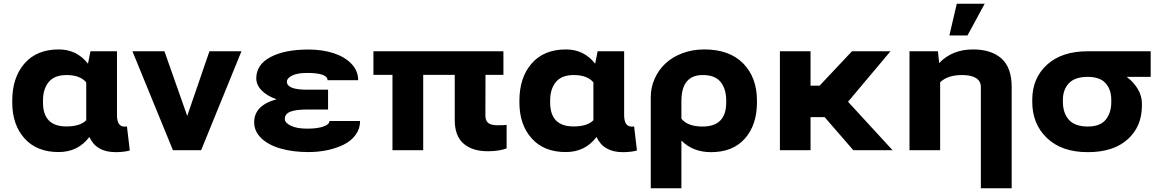

<svg xmlns="http://www.w3.org/2000/svg" viewBox="-20 -802 6175 1025"><path d="M45.4 -254.9V-265.1Q45.4 -387.7 110.6 -462.9Q175.8 -538.1 293.9 -538.1Q390.1 -538.1 449.7 -461.9L462.9 -528.3H604.5V-187.5Q604.5 -126 645 -126Q654.3 -126 657.7 -127.4L672.9 1.5Q640.6 10.3 597.2 10.3Q494.1 10.3 457 -70.8Q396.5 9.8 293 9.8Q176.3 9.8 110.8 -63.2Q45.4 -136.2 45.4 -254.9ZM209.5 -265.1V-254.9Q209.5 -127 334.5 -127Q408.2 -127 440.4 -160.2V-362.3Q407.2 -401.4 335.4 -401.4Q270.5 -401.4 240 -364Q209.5 -326.7 209.5 -265.1Z M903.3 0 687 -528.3H857.9L979.5 -183.1L1098.1 -528.3H1269L1053.7 0Z M1336.9 -149.4Q1336.9 -239.3 1456.5 -272Q1405.8 -289.6 1377 -319.1Q1348.1 -348.6 1348.1 -383.8Q1348.1 -457 1424.1 -497.3Q1500 -537.6 1626.5 -537.6Q1699.7 -537.6 1759.5 -518.6Q1819.3 -499.5 1855.7 -461.9Q1892.1 -424.3 1892.1 -374H1728.5Q1728.5 -412.6 1619.6 -412.6Q1566.9 -412.6 1539.3 -398.4Q1511.7 -384.3 1511.7 -365.7Q1511.7 -323.2 1618.2 -323.2H1731.4V-217.3H1618.2Q1560.1 -217.3 1530.3 -205.8Q1500.5 -194.3 1500.5 -167Q1500.5 -146.5 1532.5 -130.9Q1564.5 -115.2 1619.6 -115.2Q1675.3 -115.2 1707 -126.7Q1738.8 -138.2 1738.8 -156.2H1902.3Q1902.3 -114.7 1878.4 -82Q1854.5 -49.3 1814.7 -29.8Q1774.9 -10.3 1726.8 -0.2Q1678.7 9.8 1626.5 9.8Q1543.9 9.8 1478.8 -8.8Q1413.6 -27.3 1375.2 -64Q1336.9 -100.6 1336.9 -149.4Z M2075.2 -402.3H1973.6V-528.3H2667.5V-402.3H2571.8L2571.3 -185.1Q2571.3 -156.7 2587.2 -145Q2603 -133.3 2635.3 -133.3Q2673.3 -133.3 2684.6 -135.3V-9.8Q2644 5.4 2584 5.4Q2501.5 5.4 2454.6 -35.4Q2407.7 -76.2 2407.7 -160.6V-402.3H2239.3V0H2075.2Z M2752.9 -254.9V-265.1Q2752.9 -387.7 2818.1 -462.9Q2883.3 -538.1 3001.5 -538.1Q3097.7 -538.1 3157.2 -461.9L3170.4 -528.3H3312V-187.5Q3312 -126 3352.5 -126Q3361.8 -126 3365.2 -127.4L3380.4 1.5Q3348.1 10.3 3304.7 10.3Q3201.7 10.3 3164.6 -70.8Q3104 9.8 3000.5 9.8Q2883.8 9.8 2818.4 -63.2Q2752.9 -136.2 2752.9 -254.9ZM2917 -265.1V-254.9Q2917 -127 3042 -127Q3115.7 -127 3147.9 -160.2V-362.3Q3114.7 -401.4 3043 -401.4Q2978 -401.4 2947.5 -364Q2917 -326.7 2917 -265.1Z M3617.7 203.1H3454.1V-283.2Q3454.1 -334.5 3474.6 -381.1Q3495.1 -427.7 3531.7 -462.4Q3568.4 -497.1 3622.3 -517.6Q3676.3 -538.1 3739.3 -538.1Q3874.5 -538.1 3947.8 -463.1Q4021 -388.2 4021 -265.1V-254.9Q4021 -135.3 3956.8 -62.5Q3892.6 10.3 3775.9 10.3Q3678.7 10.3 3617.7 -51.8ZM3617.7 -262.2V-168.5Q3650.9 -126.5 3731 -126.5Q3856.9 -126.5 3856.9 -254.9V-265.1Q3856.9 -327.1 3827.1 -364.3Q3797.4 -401.4 3731.9 -401.4Q3617.7 -401.4 3617.7 -262.2Z M4143.6 0V-528.3H4307.1V-344.7H4355.5L4528.3 -528.3H4733.9L4507.3 -258.8L4745.1 0H4535.6L4382.3 -176.8H4307.1V0Z M4835.4 0V-528.3H4987.3L4993.7 -465.3Q5063.5 -538.1 5174.3 -538.1Q5272 -538.1 5326.4 -489.7Q5380.9 -441.4 5380.9 -336.9V203.1H5216.3V-337.9Q5216.3 -368.7 5190.7 -385Q5165 -401.4 5115.7 -401.4Q5039.1 -401.4 4999 -362.8V0ZM5048.3 -612.8 5087.9 -782.2H5236.8L5145 -612.8Z M5490.7 -258.8V-269Q5490.7 -384.3 5569.3 -456.3Q5647.9 -528.3 5786.6 -528.3H6123V-391.6H5995.1Q6032.7 -363.3 6054.4 -326.4Q6076.2 -289.6 6076.2 -249V-238.8Q6076.2 -126.5 6000 -58.1Q5923.8 10.3 5787.6 10.3Q5648.4 10.3 5569.6 -64.7Q5490.7 -139.6 5490.7 -258.8ZM5786.6 -391.6Q5718.8 -391.6 5686.5 -357.7Q5654.3 -323.7 5654.3 -269V-258.8Q5654.3 -198.7 5686.3 -162.6Q5718.3 -126.5 5787.6 -126.5Q5852.5 -126.5 5882.6 -162.6Q5912.6 -198.7 5912.6 -258.8V-269Q5912.6 -323.7 5882.3 -357.7Q5852.1 -391.6 5786.6 -391.6Z"/></svg>

Font: Bert Sans Black
Style: Regular
Weight: 900
Designer: Christian Robertson, Adam Twardoch, & Cristiano Sobral
Foundry: Google
Version: Version 12.135;January 10, 2020;FontCreator 12.0.0.2547 64-b